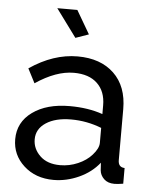

<svg xmlns="http://www.w3.org/2000/svg" viewBox="-53 -775 660 830"><g transform="rotate(5 277.0 -360.5)"><path d="M162 -731H249L308 -630L251 -610ZM30 -151Q30 -225 91.5 -269.5Q153 -314 253 -314Q333 -314 396 -292V-330Q396 -390 360 -424.5Q324 -459 258 -459Q181 -459 92 -399L60 -461Q163 -531 268 -531Q368 -531 426 -475.5Q484 -420 484 -321V-100Q484 -69 512 -68V0Q488 4 474 4Q445 4 428.5 -12Q412 -28 410 -49L408 -82Q374 -39 320 -14.5Q266 10 210 10Q132 10 81 -36.5Q30 -83 30 -151ZM370 -114Q396 -143 396 -167V-232Q332 -257 264 -257Q196 -257 155 -230Q114 -203 114 -158Q114 -117 145.5 -86.5Q177 -56 233 -56Q273 -56 310 -72Q347 -88 370 -114Z"/></g></svg>

Font: Raleway-v4020 Medium
Style: Regular
Weight: 500
Designer: Matt McInerney, Pablo Impallari, Rodrigo Fuenzalida
Foundry: Matt McInerney, Pablo Impallari, Rodrigo Fuenzalida
Version: Version 4.020;PS 004.020;hotconv 1.0.88;makeotf.lib2.5.64775